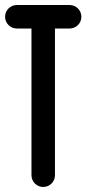

<svg xmlns="http://www.w3.org/2000/svg" viewBox="-72 -737 352 757"><path d="M144.7 -624.6H202.5C228.1 -624.6 248.8 -645.3 248.8 -670.9C248.8 -696.5 228.1 -717.2 202.5 -717.2H-5.7C-31.3 -717.2 -52 -696.4 -52 -670.9C-52 -645.4 -31.3 -624.6 -5.7 -624.6H52.1V-46.1C52.1 -20.5 72.8 0.2 98.4 0.2C124 0.2 144.7 -20.5 144.7 -46.1Z"/></svg>

Font: Cactron
Style: Regular
Weight: 400
Version: Version 1.0